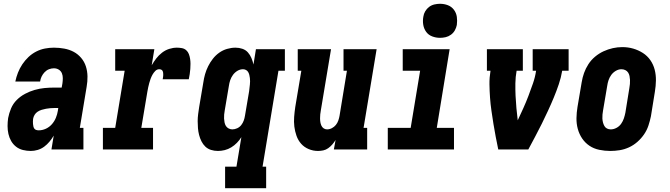

<svg xmlns="http://www.w3.org/2000/svg" viewBox="-20 -790 3540 1015"><path d="M143 8Q122 8 101.5 3Q81 -2 65 -14.5Q49 -27 39 -44.5Q29 -62 24.5 -82Q20 -102 20 -123.5Q20 -145 23 -166Q28 -192 38.5 -217Q49 -242 68.5 -261.5Q88 -281 112.5 -294Q137 -307 163 -314.5Q189 -322 215 -324.5Q241 -327 267 -327H306L310 -349Q312 -363 312 -377Q312 -391 307 -403Q302 -415 290.5 -422Q279 -429 265 -429Q252 -429 239 -424Q226 -419 216 -408.5Q206 -398 200 -385.5Q194 -373 192 -359H61Q66 -383 75 -406Q84 -429 98 -450Q112 -471 130.5 -488.5Q149 -506 171.5 -517.5Q194 -529 218 -533.5Q242 -538 265 -538Q293 -538 320 -533Q347 -528 369.5 -516Q392 -504 409 -484Q426 -464 434 -439Q442 -414 442.5 -386.5Q443 -359 438 -331L402 -114H421V0H252L264 -73Q254 -56 241.5 -41Q229 -26 213.5 -14.5Q198 -3 179.5 2.5Q161 8 143 8ZM185 -101Q204 -101 222.5 -109.5Q241 -118 254.5 -133.5Q268 -149 275.5 -167.5Q283 -186 286 -205L288 -219H267Q256 -219 245 -218Q234 -217 223 -215Q212 -213 200.5 -209.5Q189 -206 179 -199.5Q169 -193 163 -183Q157 -173 155 -162Q154 -155 154 -148Q154 -141 154.5 -134.5Q155 -128 156.5 -121.5Q158 -115 161.5 -110Q165 -105 171.5 -103Q178 -101 185 -101Z M524 0V-114H589L639 -416H589V-530H796L782 -445Q793 -464 806 -481Q819 -498 836.5 -511.5Q854 -525 874.5 -531.5Q895 -538 915 -538Q929 -538 942 -535.5Q955 -533 964.5 -524.5Q974 -516 978.5 -504Q983 -492 985 -479Q987 -466 987 -452.5Q987 -439 986 -425.5Q985 -412 983 -398.5Q981 -385 978 -371H840Q841 -377 842 -382.5Q843 -388 843 -393.5Q843 -399 842.5 -404.5Q842 -410 839.5 -415Q837 -420 832 -422Q827 -424 822 -424Q810 -424 801 -415Q792 -406 786 -395Q780 -384 776 -373Q772 -362 769 -351Q766 -340 763.5 -328.5Q761 -317 759 -305L727 -114H789V0Z M1170 205V91H1230L1256 -65Q1246 -49 1232.5 -35Q1219 -21 1202.5 -11Q1186 -1 1168 3.5Q1150 8 1132 8Q1113 8 1095.5 2.5Q1078 -3 1065.5 -15Q1053 -27 1045 -43Q1037 -59 1032.5 -76.5Q1028 -94 1026.5 -112.5Q1025 -131 1025 -149.5Q1025 -168 1027.5 -187Q1030 -206 1033 -225L1055 -355Q1058 -376 1064 -397.5Q1070 -419 1080.5 -440Q1091 -461 1105.5 -479.5Q1120 -498 1139 -511.5Q1158 -525 1180.5 -531.5Q1203 -538 1225 -538Q1244 -538 1261.5 -532Q1279 -526 1290.5 -513Q1302 -500 1309 -483.5Q1316 -467 1320 -449L1333 -530H1486V-416H1452L1368 91H1387V205ZM1208 -106Q1221 -106 1234 -112Q1247 -118 1255.5 -129Q1264 -140 1268.5 -152.5Q1273 -165 1275 -178L1297 -308Q1298 -317 1299 -325.5Q1300 -334 1301 -343Q1302 -352 1302 -360.5Q1302 -369 1301 -377.5Q1300 -386 1298 -394Q1296 -402 1292 -409Q1288 -416 1280.5 -420Q1273 -424 1265 -424Q1249 -424 1235 -415.5Q1221 -407 1211.5 -394Q1202 -381 1197 -366Q1192 -351 1190 -336L1168 -206Q1166 -195 1165 -184.5Q1164 -174 1164.5 -163.5Q1165 -153 1167 -143Q1169 -133 1174 -124.5Q1179 -116 1188.5 -111Q1198 -106 1208 -106Z M1661 8Q1635 8 1611.5 -2Q1588 -12 1572 -30Q1556 -48 1547.5 -72Q1539 -96 1536 -121Q1533 -146 1535 -172Q1537 -198 1541 -225L1573 -416H1554V-530H1730L1676 -206Q1674 -196 1673 -185.5Q1672 -175 1672 -164.5Q1672 -154 1673.5 -144.5Q1675 -135 1679 -126Q1683 -117 1691 -111.5Q1699 -106 1709 -106Q1722 -106 1734.5 -112.5Q1747 -119 1755.5 -129.5Q1764 -140 1768.5 -153Q1773 -166 1775 -178L1814 -416H1796V-530H1971L1902 -114H1921V0H1745L1754 -50Q1746 -37 1736.5 -26Q1727 -15 1715 -6.5Q1703 2 1689 5Q1675 8 1661 8Z M2030 0V-114H2151L2201 -416H2109V-530H2357L2289 -114H2380V0ZM2306 -590Q2285 -590 2265 -597.5Q2245 -605 2233 -621.5Q2221 -638 2217.5 -659Q2214 -680 2218 -702Q2220 -717 2228 -730.5Q2236 -744 2248.5 -753.5Q2261 -763 2276.5 -766.5Q2292 -770 2306 -770Q2328 -770 2347.5 -762.5Q2367 -755 2379.5 -738.5Q2392 -722 2395 -701Q2398 -680 2395 -658Q2392 -643 2384.5 -629.5Q2377 -616 2364 -606.5Q2351 -597 2336 -593.5Q2321 -590 2306 -590Z M2614 0Q2607 -34 2600.5 -67.5Q2594 -101 2588.5 -135.5Q2583 -170 2578 -204.5Q2573 -239 2570.5 -274Q2568 -309 2567.5 -344.5Q2567 -380 2573 -416H2554V-530H2744V-416H2711Q2705 -383 2704.5 -349.5Q2704 -316 2705.5 -283.5Q2707 -251 2710 -218.5Q2713 -186 2717 -154Q2732 -186 2746.5 -218Q2761 -250 2773.5 -283Q2786 -316 2797.5 -349Q2809 -382 2814 -416H2796V-530H2986V-416H2952Q2946 -380 2934 -344.5Q2922 -309 2907.5 -274Q2893 -239 2877 -204.5Q2861 -170 2844 -135.5Q2827 -101 2809 -67.5Q2791 -34 2773 0Z M3206 8Q3177 8 3148 2Q3119 -4 3096 -19.5Q3073 -35 3057.5 -58Q3042 -81 3034.5 -108.5Q3027 -136 3027.5 -165.5Q3028 -195 3033 -225L3055 -355Q3059 -380 3067.5 -404Q3076 -428 3090.5 -450.5Q3105 -473 3126 -490.5Q3147 -508 3171 -519Q3195 -530 3220 -535.5Q3245 -541 3270 -541Q3300 -541 3327.5 -533Q3355 -525 3378.5 -510Q3402 -495 3418 -472Q3434 -449 3441 -421.5Q3448 -394 3447.5 -364.5Q3447 -335 3442 -305L3421 -175Q3416 -151 3408 -126.5Q3400 -102 3385 -80Q3370 -58 3349.5 -40Q3329 -22 3305 -11Q3281 0 3256 4Q3231 8 3206 8ZM3209 -106Q3224 -106 3239 -114Q3254 -122 3263.5 -135.5Q3273 -149 3278 -164Q3283 -179 3286 -194L3307 -324Q3309 -335 3310 -346Q3311 -357 3310.5 -367.5Q3310 -378 3308 -388Q3306 -398 3300.5 -406.5Q3295 -415 3285.5 -419.5Q3276 -424 3265 -424Q3250 -424 3235.5 -415.5Q3221 -407 3211.5 -394Q3202 -381 3197 -366Q3192 -351 3190 -336L3168 -206Q3166 -195 3165 -184.5Q3164 -174 3164.5 -163.5Q3165 -153 3167.5 -143Q3170 -133 3175 -124Q3180 -115 3189 -110.5Q3198 -106 3209 -106Z"/></svg>

Font: Iosevka Curly Slab HvObl
Style: Regular
Weight: 900
Italic angle: -9°
Monospace: yes
Designer: Belleve Invis
Foundry: Belleve Invis
Version: Version 11.1.0; ttfautohint (v1.8.3)